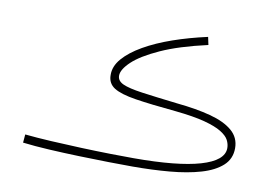

<svg xmlns="http://www.w3.org/2000/svg" viewBox="-66 -677 1143 799"><g transform="rotate(10 505.0 -278.0)"><path d="M536 15Q494 15 435 14Q376 13 310.5 11Q245 9 182.5 5.5Q120 2 71 -4L74 -39Q123 -34 185.5 -30.5Q248 -27 313.5 -24.5Q379 -22 437 -21Q495 -20 535 -20Q720 -20 816 -48Q912 -76 912 -129Q912 -146 903.5 -162.5Q895 -179 870 -194.5Q845 -210 798 -222.5Q751 -235 673 -243Q566 -253 502 -263Q438 -273 409.5 -291Q381 -309 381 -344Q380 -381 409 -414.5Q438 -448 489.5 -477.5Q541 -507 608.5 -530.5Q676 -554 753 -571L760 -538Q640 -511 564 -476.5Q488 -442 452 -408Q416 -374 416 -348Q416 -326 441 -314.5Q466 -303 523 -295Q580 -287 675 -276Q756 -268 816.5 -252Q877 -236 910.5 -207.5Q944 -179 944 -134Q944 -89 912 -60Q880 -31 823.5 -14.5Q767 2 693 8.5Q619 15 536 15Z"/></g></svg>

Font: Noto Sans Arabic UI XLt
Style: Regular
Weight: 200
Designer: Monotype Design Team, Nadine Chahine and Nizar Qandah
Foundry: Monotype Imaging Inc.
Version: Version 2.010; ttfautohint (v1.8.4.7-5d5b)